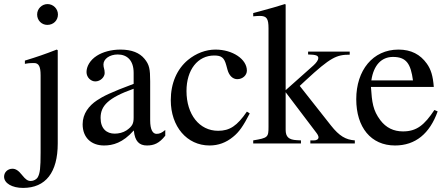

<svg xmlns="http://www.w3.org/2000/svg" viewBox="-90 -703 2185 941"><path d="M194 -632C194 -660 171 -683 143 -683C115 -683 92 -660 92 -632C92 -603 114 -581 142 -581C172 -581 194 -603 194 -632ZM193 -457 188 -460C129 -437 91 -424 32 -406V-390L37 -391C53 -394 67 -394 77 -394C100 -394 109 -377 109 -334V45C109 121 106 146 95 166C89 176 75 184 61 184C46 184 36 177 19 156C1 133 -13 124 -29 124C-52 124 -70 141 -70 163C-70 195 -31 218 23 218C134 218 193 142 193 0Z M720 -66C703 -52 693 -47 677 -47C659 -47 646 -67 646 -113V-304C646 -365 642 -386 618 -415C594 -444 556 -460 500 -460C455 -460 413 -448 385 -430C350 -408 334 -376 334 -350C334 -323 356 -304 377 -304C403 -304 423 -326 423 -345C423 -366 417 -369 417 -387C417 -414 447 -436 487 -436C532 -436 565 -408 565 -346V-292C452 -250 415 -231 385 -211C346 -185 315 -146 315 -94C315 -28 358 10 420 10C463 10 512 -3 565 -63H566C571 -10 593 10 630 10C664 10 690 0 720 -38ZM565 -127C565 -98 559 -84 530 -64C513 -53 492 -48 472 -48C433 -48 403 -72 403 -125C403 -156 413 -180 437 -202C462 -225 503 -246 565 -268Z M1120 -156C1072 -86 1036 -62 979 -62C887 -62 824 -142 824 -257C824 -361 879 -431 960 -431C996 -431 1009 -420 1019 -383L1025 -361C1033 -332 1051 -315 1073 -315C1099 -315 1120 -334 1120 -357C1120 -413 1050 -460 966 -460C919 -460 871 -442 831 -409C777 -364 747 -295 747 -212C747 -83 826 10 937 10C980 10 1018 -4 1052 -32C1082 -56 1102 -85 1134 -147Z M1649 0V-15C1605 -18 1573 -36 1532 -88L1379 -282L1408 -309C1531 -423 1560 -435 1624 -435V-450H1420V-436C1459 -435 1470 -431 1470 -418C1470 -409 1461 -396 1447 -383L1310 -261V-681L1306 -683C1267 -671 1241 -663 1181 -647L1151 -639V-623C1164 -624 1173 -625 1183 -625C1217 -625 1226 -612 1226 -564V-82C1226 -30 1223 -27 1151 -15V0H1385V-15L1365 -16C1325 -18 1310 -32 1310 -67V-251L1460 -53C1468 -43 1471 -35 1471 -30C1471 -21 1462 -15 1450 -15H1431V0Z M2039 -164C1990 -90 1952 -59 1885 -59C1839 -59 1802 -77 1774 -114C1738 -162 1733 -201 1728 -277H2036C2032 -331 2022 -363 2002 -391C1970 -436 1925 -460 1863 -460C1737 -460 1656 -358 1656 -217C1656 -79 1728 10 1846 10C1946 10 2016 -48 2055 -157ZM1730 -309C1741 -384 1780 -424 1836 -424C1902 -424 1923 -390 1934 -309Z"/></svg>

Font: STIX Math
Style: Regular
Weight: 400
Designer: MicroPress Inc., with final additions and corrections provided by Coen Hoffman, Elsevier (retired)
Version: Version 1.1.0